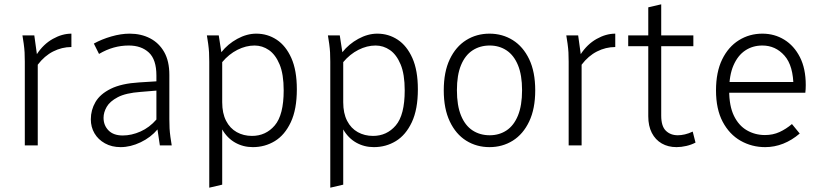

<svg xmlns="http://www.w3.org/2000/svg" viewBox="-20 -674 3815 890"><path d="M84 -510H139L151 -423Q181 -469 224.5 -493.5Q268 -518 311 -518V-456Q267 -456 226.5 -435.5Q186 -415 155 -374V0H95V-388Q95 -413 94 -431Q93 -449 90 -471Z M401 -121Q401 -164 422.5 -201Q444 -238 493.5 -262.5Q543 -287 625 -292L705 -297V-324Q705 -398 670 -430.5Q635 -463 577 -463Q541 -463 507 -453.5Q473 -444 439 -424L415 -472Q451 -492 496 -505Q541 -518 581 -518Q634 -518 675.5 -496.5Q717 -475 741 -433Q765 -391 765 -327V-122Q765 -97 766 -79Q767 -61 770 -39L776 0H721L710 -74Q679 -37 632 -14.5Q585 8 539 8Q498 8 466.5 -9.5Q435 -27 418 -56Q401 -85 401 -121ZM460 -128Q460 -93 483 -69.5Q506 -46 549 -46Q590 -46 631.5 -64.5Q673 -83 705 -120V-254L632 -248Q563 -243 526 -223.5Q489 -204 474.5 -178.5Q460 -153 460 -128Z M939 -510H994L1006 -432Q1036 -470 1080 -494Q1124 -518 1168 -518Q1220 -518 1262.5 -490Q1305 -462 1330.5 -405Q1356 -348 1356 -260Q1356 -167 1328 -107.5Q1300 -48 1254 -20Q1208 8 1152 8Q1107 8 1070 -13Q1033 -34 1010 -74V182L950 196V-388Q950 -413 949 -431Q948 -449 945 -471ZM1010 -200Q1010 -149 1028 -114Q1046 -79 1077.5 -61.5Q1109 -44 1148 -44Q1212 -44 1253.5 -92.5Q1295 -141 1295 -255Q1295 -330 1276 -375.5Q1257 -421 1226.5 -442Q1196 -463 1160 -463Q1120 -463 1080.5 -443Q1041 -423 1010 -386Z M1500 -510H1555L1567 -432Q1597 -470 1641 -494Q1685 -518 1729 -518Q1781 -518 1823.5 -490Q1866 -462 1891.5 -405Q1917 -348 1917 -260Q1917 -167 1889 -107.5Q1861 -48 1815 -20Q1769 8 1713 8Q1668 8 1631 -13Q1594 -34 1571 -74V182L1511 196V-388Q1511 -413 1510 -431Q1509 -449 1506 -471ZM1571 -200Q1571 -149 1589 -114Q1607 -79 1638.5 -61.5Q1670 -44 1709 -44Q1773 -44 1814.5 -92.5Q1856 -141 1856 -255Q1856 -330 1837 -375.5Q1818 -421 1787.5 -442Q1757 -463 1721 -463Q1681 -463 1641.5 -443Q1602 -423 1571 -386Z M2037 -255Q2037 -341 2065 -399.5Q2093 -458 2141 -488Q2189 -518 2249 -518Q2309 -518 2357 -488Q2405 -458 2433 -399.5Q2461 -341 2461 -255Q2461 -170 2433 -111Q2405 -52 2357 -22Q2309 8 2249 8Q2189 8 2141 -22Q2093 -52 2065 -111Q2037 -170 2037 -255ZM2098 -256Q2098 -185 2117 -138.5Q2136 -92 2170.5 -69.5Q2205 -47 2250 -47Q2294 -47 2328 -69.5Q2362 -92 2381 -138.5Q2400 -185 2400 -256Q2400 -326 2381 -372Q2362 -418 2328 -440.5Q2294 -463 2250 -463Q2205 -463 2170.5 -440.5Q2136 -418 2117 -372Q2098 -326 2098 -256Z M2605 -510H2660L2672 -423Q2702 -469 2745.5 -493.5Q2789 -518 2832 -518V-456Q2788 -456 2747.5 -435.5Q2707 -415 2676 -374V0H2616V-388Q2616 -413 2615 -431Q2614 -449 2611 -471Z M2892 -460V-510H2985V-640L3045 -654V-510H3194V-460H3045V-138Q3045 -89 3066.5 -68Q3088 -47 3122 -47Q3137 -47 3154.5 -51Q3172 -55 3191 -64L3204 -13Q3185 -3 3161.5 2.5Q3138 8 3116 8Q3077 8 3047.5 -9Q3018 -26 3001.5 -58Q2985 -90 2985 -135V-460Z M3299 -255Q3299 -340 3327.5 -398.5Q3356 -457 3405 -487.5Q3454 -518 3514 -518Q3570 -518 3615.5 -490Q3661 -462 3688 -409Q3715 -356 3715 -280Q3715 -270 3714.5 -261Q3714 -252 3713 -244H3343V-294H3671L3658 -270Q3658 -369 3616.5 -416Q3575 -463 3514 -463Q3469 -463 3434.5 -440Q3400 -417 3380 -371Q3360 -325 3360 -255Q3360 -183 3382 -137.5Q3404 -92 3442 -70Q3480 -48 3526 -48Q3563 -48 3593.5 -62Q3624 -76 3651 -99L3687 -55Q3651 -24 3610.5 -8Q3570 8 3527 8Q3465 8 3413 -21.5Q3361 -51 3330 -109.5Q3299 -168 3299 -255Z"/></svg>

Font: Radio Canada Light
Style: Regular
Weight: 300
Designer: Charles Daoud, Etienne Aubert Bonn, Alexandre Saumier Demers, Jacques Le Bailly
Foundry: Radio-Canada
Version: Version 2.104;gftools[0.9.28.dev5+ged2979d]